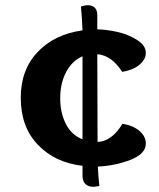

<svg xmlns="http://www.w3.org/2000/svg" viewBox="-20 -704 614 740"><path d="M542 -151Q542 -111 483 -88Q424 -65 357 -62Q359 -21 363 13L341 16Q301 16 298 -23V-65Q192 -77 126 -146Q60 -215 60 -327Q60 -435 125 -503.5Q190 -572 298 -587Q296 -637 292 -679Q309 -684 317 -684Q355 -684 355 -645V-591Q391 -590 432 -581Q473 -572 507.5 -550.5Q542 -529 542 -500Q542 -475 517.5 -454.5Q493 -434 451 -427Q410 -491 355 -495L356 -157Q411 -159 452 -227Q494 -220 518 -199Q542 -178 542 -151ZM212 -325Q212 -270 233.5 -227Q255 -184 298 -167V-487Q258 -470 235 -426.5Q212 -383 212 -325Z"/></svg>

Font: Overlock Black
Style: Regular
Weight: 900
Designer: Dario Muhafara
Foundry: Dario Manuel Muhafara
Version: Version 1.002